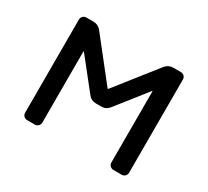

<svg xmlns="http://www.w3.org/2000/svg" viewBox="-144 -983 1288 1190"><g transform="rotate(30 500.0 -388.0)"><path d="M780.3 -20.5Q766.6 -20.5 756.3 -30.3Q746.1 -40 746.1 -54.7V-563.5Q746.1 -564.5 745.1 -564.9Q744.1 -565.4 743.2 -564.5L574.2 -350.6Q552.7 -323.2 518.6 -323.2H480.5Q446.3 -323.2 424.8 -350.6L254.9 -564.5Q253.9 -565.4 252.9 -564.9Q252 -564.5 252 -563.5V-54.7Q252 -40 241.7 -30.3Q231.4 -20.5 217.8 -20.5H163.1Q148.4 -20.5 138.7 -30.3Q128.9 -40 128.9 -54.7V-720.7Q128.9 -735.4 138.7 -745.1Q148.4 -754.9 163.1 -754.9H212.9Q247.1 -754.9 268.6 -728.5L496.1 -440.4Q499 -436.5 502 -440.4L729.5 -728.5Q751 -754.9 785.2 -754.9H838.9Q853.5 -754.9 863.3 -745.1Q873 -735.4 873 -720.7V-54.7Q873 -40 863.3 -30.3Q853.5 -20.5 838.9 -20.5Z"/></g></svg>

Font: Rounded-L Mgen+ 1m medium
Style: Regular
Weight: 500
Designer: [Source Han Sans]
Ryoko NISHIZUKA  (kana & ideographs); Paul D. Hunt (Latin, Greek & Cyrillic); Wenlong ZHANG  (bopomofo
Version: Version 1.059.20150602